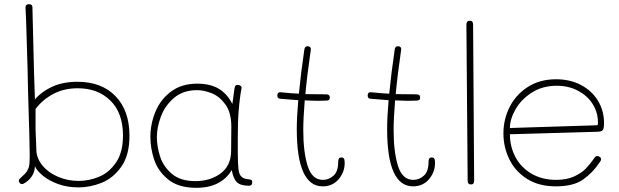

<svg xmlns="http://www.w3.org/2000/svg" viewBox="-20 -891 2958 918"><path d="M599 -242Q599 -149 560 -94Q521 -39 466 -17Q411 5 356 5Q302 5 258 -11Q214 -27 185.5 -50.5Q157 -74 147 -96Q146 -68 131 -46.5Q116 -25 93 -13Q89 -11 86 -11Q78 -11 74 -16.5Q70 -22 70 -27Q70 -33 75 -37Q91 -52 100 -61Q109 -70 115 -84Q119 -92 120.5 -106Q122 -120 122 -151Q122 -204 116 -390Q114 -443 112 -555Q110 -608 107.5 -705.5Q105 -803 102 -854V-856Q102 -871 119 -871Q135 -871 135 -856L138 -734Q143 -512 147 -416Q180 -454 231 -477Q282 -500 350 -500Q466 -500 532.5 -431Q599 -362 599 -242ZM568 -243Q568 -351 508 -410Q448 -469 352 -469Q286 -469 235 -442Q184 -415 150 -370V-312V-273Q151 -237 154 -170Q156 -132 184 -98.5Q212 -65 258 -45.5Q304 -26 356 -26Q406 -26 454 -46Q502 -66 535 -114.5Q568 -163 568 -243Z M1186 -19Q1186 -3 1171 -3Q1131 -3 1113.5 -19Q1096 -35 1088 -78Q1065 -38 1022.5 -15.5Q980 7 919 7Q833 7 784 -33Q735 -73 717 -128Q699 -183 699 -236Q699 -298 723 -356.5Q747 -415 797.5 -453Q848 -491 923 -491Q985 -491 1025.5 -467Q1066 -443 1091 -394L1101 -467Q1103 -477 1105.5 -481Q1108 -485 1116 -485Q1125 -485 1130.5 -480.5Q1136 -476 1135 -470Q1126 -424 1121 -359Q1117 -313 1117 -235V-167Q1117 -110 1120 -84Q1123 -58 1133.5 -47Q1144 -36 1167 -34Q1177 -33 1181.5 -30.5Q1186 -28 1186 -19ZM1085 -168Q1086 -219 1086 -285Q1086 -353 1057.5 -392Q1029 -431 991.5 -445.5Q954 -460 923 -460Q855 -460 811.5 -422.5Q768 -385 749 -333Q730 -281 730 -236Q730 -192 745 -144Q760 -96 801 -60.5Q842 -25 914 -25Q985 -25 1034.5 -61.5Q1084 -98 1085 -168Z M1628 -112Q1628 -68 1599 -34Q1570 0 1523 0Q1399 0 1399 -274Q1399 -330 1406 -412Q1349 -416 1318 -419Q1311 -420 1308.5 -424Q1306 -428 1306 -435Q1306 -443 1310.5 -447Q1315 -451 1321 -450Q1379 -444 1409 -443Q1418 -537 1435 -653Q1436 -662 1440 -666Q1444 -670 1451 -670Q1458 -670 1462.5 -666Q1467 -662 1466 -653Q1448 -528 1440 -441Q1472 -440 1540 -440Q1557 -440 1557 -424Q1557 -410 1540 -410L1498 -409Q1479 -409 1437 -411Q1430 -324 1430 -269Q1430 -164 1451 -97.5Q1472 -31 1524 -31Q1552 -31 1574.5 -51Q1597 -71 1597 -117Q1597 -127 1600 -132.5Q1603 -138 1612 -138Q1621 -138 1624.5 -132.5Q1628 -127 1628 -112Z M2060 -112Q2060 -68 2031 -34Q2002 0 1955 0Q1831 0 1831 -274Q1831 -330 1838 -412Q1781 -416 1750 -419Q1743 -420 1740.5 -424Q1738 -428 1738 -435Q1738 -443 1742.5 -447Q1747 -451 1753 -450Q1811 -444 1841 -443Q1850 -537 1867 -653Q1868 -662 1872 -666Q1876 -670 1883 -670Q1890 -670 1894.5 -666Q1899 -662 1898 -653Q1880 -528 1872 -441Q1904 -440 1972 -440Q1989 -440 1989 -424Q1989 -410 1972 -410L1930 -409Q1911 -409 1869 -411Q1862 -324 1862 -269Q1862 -164 1883 -97.5Q1904 -31 1956 -31Q1984 -31 2006.5 -51Q2029 -71 2029 -117Q2029 -127 2032 -132.5Q2035 -138 2044 -138Q2053 -138 2056.5 -132.5Q2060 -127 2060 -112Z M2216 -27 2210 -773Q2210 -792 2227 -792Q2242 -792 2242 -773L2247 -27Q2247 -9 2232 -9Q2216 -9 2216 -27Z M2387 -253Q2387 -321 2417 -380Q2447 -439 2504 -475.5Q2561 -512 2639 -512Q2706 -512 2758 -484.5Q2810 -457 2839 -409.5Q2868 -362 2868 -302Q2868 -277 2862 -269Q2856 -261 2834 -261L2418 -249Q2418 -190 2444.5 -140Q2471 -90 2521.5 -60.5Q2572 -31 2639 -31Q2690 -31 2725.5 -47.5Q2761 -64 2781 -85Q2801 -106 2826 -141Q2829 -145 2835 -145Q2842 -145 2848 -140.5Q2854 -136 2854 -129Q2854 -124 2848 -116Q2815 -66 2768.5 -33Q2722 0 2638 0Q2556 0 2499.5 -36Q2443 -72 2415 -130Q2387 -188 2387 -253ZM2832 -292Q2836 -292 2837.5 -294Q2839 -296 2839 -304Q2839 -354 2813.5 -394Q2788 -434 2743 -457.5Q2698 -481 2642 -481Q2574 -481 2523 -448.5Q2472 -416 2445 -368.5Q2418 -321 2418 -279Z"/></svg>

Font: Mali ExtraLight
Style: Regular
Weight: 275
Version: Version 1.000; ttfautohint (v1.6)